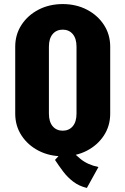

<svg xmlns="http://www.w3.org/2000/svg" viewBox="-20 -755 618 946"><path d="M408 171Q370 162 341.5 140.5Q313 119 291.5 90.5Q270 62 251 33L311 -33Q341 -1 376.5 28Q412 57 465 68ZM357 -194V-527H523V-194ZM55 -194V-527H221V-194ZM523 -525H357Q357 -565 338.5 -587Q320 -609 288 -609V-735Q355 -735 408 -707.5Q461 -680 492 -632.5Q523 -585 523 -525ZM55 -525Q55 -585 86 -632.5Q117 -680 170 -707.5Q223 -735 290 -735V-609Q258 -609 239.5 -587Q221 -565 221 -525ZM523 -195Q523 -135 492 -87.5Q461 -40 408 -12.5Q355 15 288 15V-111Q320 -111 338.5 -133Q357 -155 357 -195ZM55 -195H221Q221 -155 239.5 -133Q258 -111 290 -111V15Q223 15 170 -12.5Q117 -40 86 -87.5Q55 -135 55 -195Z"/></svg>

Font: Akshar Light
Style: Regular
Weight: 300
Designer: Tall Chai
Foundry: Tall Chai
Version: Version 1.100